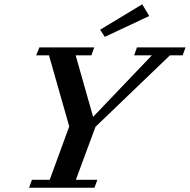

<svg xmlns="http://www.w3.org/2000/svg" viewBox="-20 -887 896 907"><path d="M475.1 -712.9 453.1 -746.6 651.9 -866.7 685.1 -811.5ZM117.2 0 130.9 -37.6H214.8L307.1 -289.6L211.4 -625.5H150.9L166 -663.1H425.3L411.6 -625.5H337.4L419.9 -335L697.3 -625.5H613.8L627 -663.1H856.4L842.8 -625.5H782.7L431.2 -288.1L338.4 -37.6H439.9L426.3 0Z"/></svg>

Font: Elstob 8pt SemiBold
Style: Italic
Weight: 600
Italic angle: -20°
Designer: Peter S. Baker
Version: Version 1.015